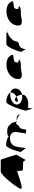

<svg xmlns="http://www.w3.org/2000/svg" viewBox="2167 -2910 926 5300"><g transform="rotate(-90 2630.0 -260.0)"><path d="M65 -145C53 -65 554 -253 554 -253L573 -98C573 -90 795 -84 811 -84C827 -84 863 -6 864 -14L1010 -272C1012 -282 880 -702 868 -702C868 -702 667 -703 551 -703C435 -703 77 -225 65 -145Z M1085 -149C1085 -149 1191 -6 1192 -14L1230 -261C1248 -376 1339 -448 1464 -448C1592 -448 1652 -370 1635 -261L1597 -14C1596 -6 1692 0 1703 0L1720 -112C1738 -164 1772 -200 1803 -208C1830 -208 1872 -320 1863 -261C1870 -309 1886 -269 1928 -257C1909 -290 1897 -413 1864 -413C1808 -494 1761 -522 1681 -522C1597 -525 1555 -526 1511 -481C1483 -526 1352 -555 1274 -555C1194 -555 1097 -230 1085 -149ZM1928 -257C1930 -254 1932 -252 1934 -251L1943 -254ZM1943 -254H1952C2012 -254 2121 -205 2112 -149L2115 -170C2124 -228 2074 -264 2010 -264C1989 -264 1965 -261 1943 -254Z M2225 -12 2284 183 2305 40C2316 58 2349 56 2407 56C2515 63 2652 2 2665 -80C2667 -90 2667 -101 2667 -113C2650 -111 2634 -109 2615 -109C2479 -109 2381 -184 2395 -275C2409 -366 2528 -440 2666 -440C2686 -440 2704 -439 2723 -436C2698 -501 2577 -549 2471 -549C2375 -549 2237 -92 2225 -12ZM2483 -230C2527 -232 2573 -246 2611 -267C2587 -295 2556 -314 2519 -314C2461 -284 2457 -250 2483 -230ZM2611 -267C2647 -225 2664 -161 2667 -113C2754 -129 2823 -196 2835 -275C2847 -353 2802 -419 2723 -436C2727 -425 2728 -414 2726 -403C2718 -353 2672 -301 2611 -267Z M3101 -196C3120 -52 3362 -160 3452 -148C3523 -144 3589 -152 3640 -191C3632 -193 3593 -212 3596 -217C3561 -188 3530 -257 3585 -330C3604 -340 3778 -358 3770 -368C3744 -506 3595 -570 3393 -535C3196 -493 3082 -341 3101 -196ZM3596 -217V-218ZM3641 -192 3640 -191C3642 -191 3642 -191 3641 -190Z M3847 -145 3920 -14C3919 -6 3947 -135 3958 -135C3969 -142 3998 -194 4065 -201C4108 -201 4140 -258 4149 -318C4158 -378 4301 -501 4364 -501C4364 -501 4369 -502 4377 -503C4378 -520 4377 -546 4371 -546C4371 -546 4184 -547 4066 -547C3975 -547 3864 -225 3847 -145ZM4377 -503C4377 -498 4376 -494 4376 -491C4376 -494 4383 -500 4393 -505C4387 -504 4382 -504 4377 -503ZM4393 -505C4424 -510 4464 -517 4437 -517C4421 -517 4405 -511 4393 -505Z M4577 -196C4596 -52 4838 -160 4928 -148C4999 -144 5065 -152 5116 -191C5108 -193 5069 -212 5072 -217C5037 -188 5006 -257 5061 -330C5080 -340 5254 -358 5246 -368C5220 -506 5071 -570 4869 -535C4672 -493 4558 -341 4577 -196ZM5072 -217V-218ZM5117 -192 5116 -191C5118 -191 5118 -191 5117 -190Z"/></g></svg>

Font: Ampere
Style: SuExtIta
Weight: 400
Version: Version 1